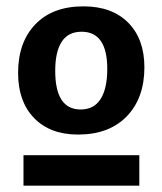

<svg xmlns="http://www.w3.org/2000/svg" viewBox="-20 -736 512 605"><path d="M226 -312Q138 -312 87.5 -364Q37 -416 37 -506Q37 -603 91.5 -659.5Q146 -716 243 -716Q333 -716 384 -664.5Q435 -613 435 -524Q435 -427 379.5 -369.5Q324 -312 226 -312ZM234 -391Q276 -391 297 -424Q318 -457 318 -519Q318 -636 237 -636Q195 -636 174.5 -604.5Q154 -573 154 -513Q154 -391 234 -391ZM54 -151V-247H419V-151Z"/></svg>

Font: Bitter
Style: Bold
Weight: 700
Designer: Sol Matas, and Bitter project Authors
Foundry: Sol Matas
Version: Version 2.001